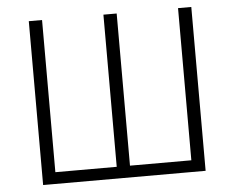

<svg xmlns="http://www.w3.org/2000/svg" viewBox="-52 -790 1038 851"><g transform="rotate(-5 467.5 -364.5)"><path d="M106 0H829V-729H770V-52H497V-729H438V-52H165V-729H106Z"/></g></svg>

Font: Spoqa Han Sans Neo Light
Style: Regular
Weight: 300
Designer: [Spoqa Han Sans Neo] Dong-huui Kim  Younghwa Kang  Yujin Lee  [Noto Sans] Ryoko NISHIZUKA  (kana & ideographs); Paul D. 
Foundry: Spoqa (http://www.spoqa-han-sans.com)
Version: Version 1.000